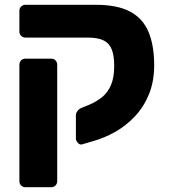

<svg xmlns="http://www.w3.org/2000/svg" viewBox="-20 -591 704 802"><path d="M86 191Q75 191 68 183.5Q61 176 61 166V-321Q61 -331 68 -338.5Q75 -346 86 -346H194Q205 -346 212 -338.5Q219 -331 219 -321V166Q219 176 212 183.5Q205 191 194 191ZM323 12Q314 15 305.5 6Q297 -3 297 -13V-110Q297 -119 304 -128Q311 -137 322 -141L354 -154Q382 -166 405.5 -184.5Q429 -203 443 -234.5Q457 -266 457 -315Q457 -358 447 -384Q437 -410 413 -422Q389 -434 347 -434H86Q76 -434 68.5 -441Q61 -448 61 -459V-547Q61 -557 68.5 -564Q76 -571 86 -571H380Q470 -571 523.5 -542.5Q577 -514 600.5 -457.5Q624 -401 624 -319Q624 -251 602.5 -198Q581 -145 544 -105.5Q507 -66 461 -40Q415 -14 364 0Z"/></svg>

Font: DVN-Rubik
Style: Bold
Weight: 700
Designer: Hubert and Fischer
Foundry: Hubert & Fischer
Version: Version 2.102